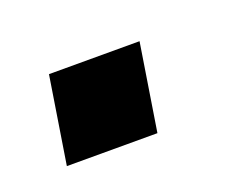

<svg xmlns="http://www.w3.org/2000/svg" viewBox="-39 -184 324 249"><g transform="rotate(-20 123.5 -60.0)"><path d="M21 0 40 -120H165L146 0Z"/></g></svg>

Font: Nunito Sans 7pt Condensed SemiBold
Style: Italic
Weight: 600
Width: 3
Italic angle: -9°
Designer: Vernon Adams
Foundry: Vernon Adams
Version: Version 3.101;gftools[0.9.27]